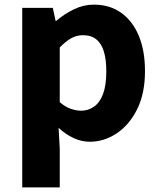

<svg xmlns="http://www.w3.org/2000/svg" viewBox="-20 -598 691 829"><path d="M76 211V-564H208L220 -508H223Q258 -538 299.5 -558Q341 -578 385 -578Q454 -578 503.5 -542.5Q553 -507 579.5 -443Q606 -379 606 -291Q606 -194 572 -126Q538 -58 483.5 -22Q429 14 368 14Q332 14 297.5 -2Q263 -18 233 -46L238 44V211ZM331 -120Q361 -120 386 -137.5Q411 -155 425 -192.5Q439 -230 439 -289Q439 -341 428.5 -375.5Q418 -410 396 -428Q374 -446 338 -446Q311 -446 287.5 -433Q264 -420 238 -393V-157Q262 -136 286 -128Q310 -120 331 -120Z"/></svg>

Font: Noto Sans JP Thin ExtraBold
Style: Regular
Weight: 800
Version: Version 2.004-H2;hotconv 1.0.118;makeotfexe 2.5.65603